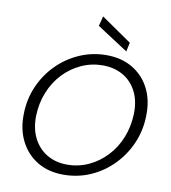

<svg xmlns="http://www.w3.org/2000/svg" viewBox="-99 -1013 986 1110"><g transform="rotate(10 394.0 -458.5)"><path d="M347 12Q260 12 195.5 -26.5Q131 -65 95.5 -134Q60 -203 62 -292Q63 -380 96 -456Q129 -532 186 -589.5Q243 -647 317.5 -679.5Q392 -712 475 -712Q563 -712 628 -673.5Q693 -635 728 -567Q763 -499 761 -410Q760 -322 727 -245.5Q694 -169 637 -111Q580 -53 506 -20.5Q432 12 347 12ZM359 -49Q426 -49 485 -76.5Q544 -104 589.5 -152.5Q635 -201 661 -266.5Q687 -332 689 -408Q690 -484 661.5 -538Q633 -592 582 -621Q531 -650 464 -650Q397 -650 337.5 -622.5Q278 -595 233 -547Q188 -499 162 -434.5Q136 -370 134 -294Q133 -219 161.5 -164Q190 -109 241 -79Q292 -49 359 -49ZM583 -753 401 -871 416 -929 594 -806Z"/></g></svg>

Font: DM Sans 20pt Light
Style: Italic
Weight: 300
Italic angle: -10°
Version: Version 4.004;gftools[0.9.30]